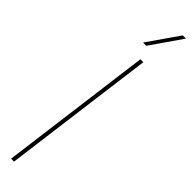

<svg xmlns="http://www.w3.org/2000/svg" viewBox="-351 -966 926 926"><g transform="rotate(45 111.5 -503.0)"><path d="M223 -846ZM112 -846H90L201 -1006H223ZM56 0H36L138 -780H158Z"/></g></svg>

Font: Tanohe Sans Thin
Style: Italic
Weight: 100
Designer: Village Type and Design LLC & Cristiano Sobral
Foundry: Cooper Hewitt Smithsonian Design Museum
Version: Version 1.00;September 29, 2021;FontCreator 13.0.0.2655 64-b